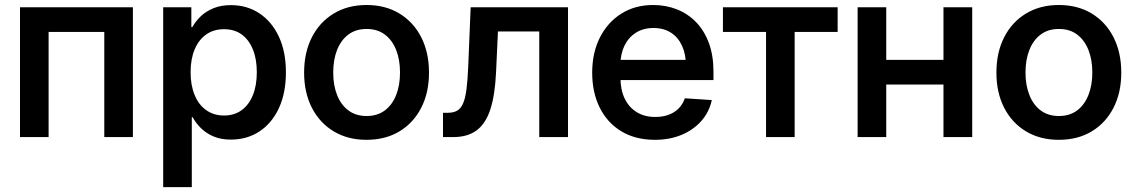

<svg xmlns="http://www.w3.org/2000/svg" viewBox="-20 -559 4630 783"><path d="M522 -529.3V0H405.3V-428.7H178.2V0H61.5V-529.3Z M645.5 204.1V-529.3H760.3V-448.7H764.6Q777.8 -472.7 799.1 -492.9Q820.3 -513.2 850.8 -525.6Q881.3 -538.1 921.4 -538.1Q987.3 -538.1 1037.8 -504.6Q1088.4 -471.2 1117.2 -409.7Q1146 -348.1 1146 -264.2Q1146 -180.2 1117.7 -118.7Q1089.4 -57.1 1038.6 -23.4Q987.8 10.3 921.4 10.3Q881.3 10.3 851.3 -2.4Q821.3 -15.1 800 -35.9Q778.8 -56.6 765.6 -81.1H762.2V204.1ZM893.6 -87.9Q935.5 -87.9 965.3 -109.6Q995.1 -131.3 1011.2 -170.9Q1027.3 -210.4 1027.3 -264.6Q1027.3 -318.4 1011.2 -357.7Q995.1 -397 965.6 -418.5Q936 -439.9 893.6 -439.9Q851.1 -439.9 820.6 -418.2Q790 -396.5 773.7 -357.2Q757.3 -317.9 757.3 -264.6Q757.3 -211.4 773.7 -171.6Q790 -131.8 820.8 -109.9Q851.6 -87.9 893.6 -87.9Z M1474.6 11.2Q1398.4 11.2 1341.1 -23.2Q1283.7 -57.6 1252 -119.4Q1220.2 -181.2 1220.2 -262.7Q1220.2 -345.2 1252 -407.2Q1283.7 -469.2 1341.1 -503.9Q1398.4 -538.6 1474.6 -538.6Q1551.8 -538.6 1608.9 -503.9Q1666 -469.2 1697.8 -407.2Q1729.5 -345.2 1729.5 -262.7Q1729.5 -181.2 1697.8 -119.4Q1666 -57.6 1608.9 -23.2Q1551.8 11.2 1474.6 11.2ZM1475.1 -85.9Q1519 -85.9 1549.3 -108.6Q1579.6 -131.3 1595.5 -171.4Q1611.3 -211.4 1611.3 -263.2Q1611.3 -315.4 1595.5 -355.5Q1579.6 -395.5 1549.3 -418.2Q1519 -440.9 1475.1 -440.9Q1431.2 -440.9 1400.9 -418.2Q1370.6 -395.5 1354.7 -355.5Q1338.9 -315.4 1338.9 -263.2Q1338.9 -211.4 1354.7 -171.4Q1370.6 -131.3 1400.9 -108.6Q1431.2 -85.9 1475.1 -85.9Z M1786.6 0V-99.1H1806.6Q1828.6 -99.1 1843.5 -107.2Q1858.4 -115.2 1867.9 -136Q1877.4 -156.7 1882.3 -194.3Q1887.2 -231.9 1889.6 -290.5L1899.4 -529.3H2296.4V0H2179.2V-430.7H2010.7L2002.9 -262.7Q1998.5 -170.9 1979.7 -113Q1960.9 -55.2 1924.1 -27.6Q1887.2 0 1828.6 0Z M2650.9 11.2Q2571.8 11.2 2514.4 -23.2Q2457 -57.6 2426 -119.6Q2395 -181.6 2395 -262.7Q2395 -343.8 2426.5 -406Q2458 -468.3 2513.9 -503.4Q2569.8 -538.6 2643.6 -538.6Q2695.8 -538.6 2740.7 -520.8Q2785.6 -502.9 2819.1 -468.3Q2852.5 -433.6 2871.1 -383.1Q2889.6 -332.5 2889.6 -267.1V-232.4H2448.2V-314.9H2830.6L2777.3 -291Q2777.3 -337.4 2761.7 -371.8Q2746.1 -406.2 2716.6 -425.5Q2687 -444.8 2645 -444.8Q2603 -444.8 2573 -425.5Q2543 -406.2 2526.6 -372.6Q2510.3 -338.9 2510.3 -295.4V-242.2Q2510.3 -192.9 2527.6 -157Q2544.9 -121.1 2576.7 -101.6Q2608.4 -82 2652.3 -82Q2683.1 -82 2707.3 -91.1Q2731.4 -100.1 2748 -117.2Q2764.6 -134.3 2772.9 -158.2L2882.8 -150.9Q2872.6 -102.5 2840.3 -65.9Q2808.1 -29.3 2759.5 -9Q2710.9 11.2 2650.9 11.2Z M3104 0V-428.7H2928.2V-529.3H3396V-428.7H3220.7V0Z M3857.9 -314.9V-214.4H3563.5V-314.9ZM3594.2 -529.3V0H3477.5V-529.3ZM3944.8 -529.3V0H3827.6V-529.3Z M4297.9 11.2Q4221.7 11.2 4164.3 -23.2Q4106.9 -57.6 4075.2 -119.4Q4043.5 -181.2 4043.5 -262.7Q4043.5 -345.2 4075.2 -407.2Q4106.9 -469.2 4164.3 -503.9Q4221.7 -538.6 4297.9 -538.6Q4375 -538.6 4432.1 -503.9Q4489.3 -469.2 4521 -407.2Q4552.7 -345.2 4552.7 -262.7Q4552.7 -181.2 4521 -119.4Q4489.3 -57.6 4432.1 -23.2Q4375 11.2 4297.9 11.2ZM4298.3 -85.9Q4342.3 -85.9 4372.6 -108.6Q4402.8 -131.3 4418.7 -171.4Q4434.6 -211.4 4434.6 -263.2Q4434.6 -315.4 4418.7 -355.5Q4402.8 -395.5 4372.6 -418.2Q4342.3 -440.9 4298.3 -440.9Q4254.4 -440.9 4224.1 -418.2Q4193.8 -395.5 4178 -355.5Q4162.1 -315.4 4162.1 -263.2Q4162.1 -211.4 4178 -171.4Q4193.8 -131.3 4224.1 -108.6Q4254.4 -85.9 4298.3 -85.9Z"/></svg>

Font: Inter Cardless Tabular Medium
Style: Regular
Weight: 500
Designer: Rasmus Andersson
Foundry: rsms
Version: Version 4.000;git-4fc901f